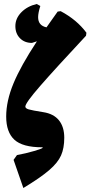

<svg xmlns="http://www.w3.org/2000/svg" viewBox="-20 -760 453 962"><path d="M411 -581Q256 -415 181.5 -329.5Q107 -244 107 -226Q107 -217 123.5 -212Q140 -207 197 -198Q249 -190 275.5 -157Q302 -124 302 -70Q302 -18 286 18.5Q270 55 226.5 92.5Q183 130 97 182L48 41L65 17Q109 9 151.5 -3.5Q194 -16 194 -20Q194 -22 192 -22Q93 -22 52 -60Q11 -98 11 -176Q11 -254 47.5 -342Q84 -430 165 -553L140 -545Q103 -545 80 -568.5Q57 -592 57 -629Q57 -668 87 -698.5Q117 -729 164 -740L182 -730Q171 -695 171 -674Q171 -632 213 -623Q239 -661 254 -681L269 -702L284 -704Q365 -661 413 -596Z"/></svg>

Font: Alegreya Black
Style: Italic
Weight: 900
Italic angle: -7°
Designer: Juan Pablo del Peral
Foundry: Huerta Tipografica
Version: Version 2.007; ttfautohint (v1.6)